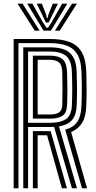

<svg xmlns="http://www.w3.org/2000/svg" viewBox="-20 -1009 516 1029"><path d="M53.2 0V-800H248.6Q310.7 -800 352.9 -784.1Q395.1 -768.3 417.6 -730.1Q440.1 -692 442.5 -624.8Q443.9 -576.8 444.1 -533.3Q444.2 -489.8 442.5 -443Q440.4 -385.2 421.3 -352.5Q402.3 -319.8 361.2 -300.9L446.6 0H419.6L329.5 -313.9Q375.6 -327.1 395.2 -357.7Q414.8 -388.2 416.7 -443.8Q418.6 -491.5 418.5 -533.3Q418.5 -575.1 416.7 -624Q414.7 -683.9 394.7 -717.3Q374.7 -750.8 338 -764.2Q301.3 -777.7 248.6 -777.7H79V0ZM156.2 0V-306.2H220.2Q228.1 -306.2 235.9 -306.2Q243.7 -306.2 251.3 -306.3L338.7 0H311.7L232.3 -283.9Q229.6 -283.9 226.8 -283.9Q223.9 -283.9 221.2 -283.9H181.9V0ZM104.7 0V-755.4H248.6Q292.6 -755.4 323.6 -743.9Q354.7 -732.5 371.9 -703.7Q389 -675 391 -623.2Q392.4 -583.5 392.8 -539.5Q393.2 -495.5 391 -444.8Q388.9 -392.5 366.7 -366.2Q344.6 -339.9 296.1 -331.7L392.6 0H365.6L270 -329.1Q265 -328.8 259.6 -328.7Q254.2 -328.5 248.4 -328.5H130.4V0ZM130.4 -350.8H248.4Q302.6 -350.8 332.8 -370.2Q363.1 -389.5 365.3 -445.6Q367.1 -492.2 367.1 -534Q367.1 -575.8 365.3 -622.2Q362.9 -687.5 332.8 -710.3Q302.7 -733 248.6 -733H130.4ZM156.2 -373.2V-710.7H248.6Q293.1 -710.7 315.5 -691.4Q337.8 -672 339.5 -621.3Q341.2 -573.7 341.2 -532.4Q341.2 -491.1 339.5 -446.4Q337.8 -404 315 -388.6Q292.1 -373.2 248.4 -373.2ZM181.9 -395.5H248.4Q281.7 -395.5 297.4 -407.2Q313.1 -418.9 313.8 -447.4Q314.9 -489 314.9 -534.6Q314.8 -580.3 313.8 -620.5Q312.8 -661.2 295.5 -674.8Q278.1 -688.4 248.6 -688.4H181.9ZM74.1 -989.3H100.8L192.2 -844.8H166.2ZM125.9 -989.3H153.5L206.3 -896.1L228.7 -860.4H237.8L260.1 -896L313 -989.3H340.5L253.2 -844.8H213.3ZM177 -989.3H204.5L227.1 -931.2L231.1 -912.2H235.5L239.6 -931.2L262.8 -989.3H290.3L254.7 -917.2L240.7 -888.3H225.8L212 -917.2ZM365.7 -989.3H392.4L300.2 -844.8H274.3Z"/></svg>

Font: Big Shoulders Inline Text SC Thin
Style: Regular
Weight: 100
Designer: Patric King
Foundry: XO Type Co
Version: Version 2.002